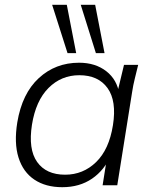

<svg xmlns="http://www.w3.org/2000/svg" viewBox="-20 -771 631 799"><path d="M239 8Q170 8 123 -23.5Q76 -55 57 -115.5Q38 -176 52 -262Q72 -382 141.5 -446Q211 -510 309 -510Q377 -510 422.5 -474.5Q468 -439 477 -377L466 -376L496 -501H555Q548 -472 541 -444Q534 -416 530 -389L468 0H407L427 -126H442Q415 -63 363 -27.5Q311 8 239 8ZM251 -44Q326 -44 380 -96.5Q434 -149 450 -250Q466 -351 427.5 -404.5Q389 -458 310 -458Q235 -458 182 -405Q129 -352 113 -252Q97 -150 134.5 -97Q172 -44 251 -44ZM379 -550 316 -751H376L415 -550ZM261 -550 197 -751H258L297 -550Z"/></svg>

Font: Mulish ExtraLight Light
Style: Italic
Weight: 300
Italic angle: -9°
Version: Version 3.603